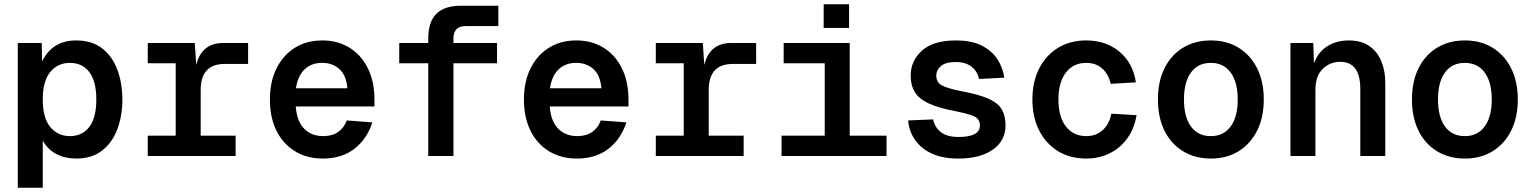

<svg xmlns="http://www.w3.org/2000/svg" viewBox="-20 -737 7240 907"><path d="M64 150V-534H177L179 -447Q227 -546 340 -546Q414 -546 462.5 -508.5Q511 -471 534.5 -407.5Q558 -344 558 -267Q558 -190 534.5 -127Q511 -64 462.5 -26Q414 12 340 12Q287 12 246 -9.5Q205 -31 182 -73V150ZM310 -94Q369 -94 402 -137.5Q435 -181 435 -267Q435 -353 402 -396.5Q369 -440 310 -440Q253 -440 217.5 -397Q182 -354 182 -267Q182 -180 217.5 -137Q253 -94 310 -94Z M678 0V-96H810V-438H678V-534H900L907 -430Q932 -534 1035 -534H1152V-435H1042Q928 -435 928 -312V-96H1093V0Z M1505 12Q1430 12 1373.5 -22.5Q1317 -57 1286 -119.5Q1255 -182 1255 -267Q1255 -351 1286 -413.5Q1317 -476 1372.5 -511Q1428 -546 1503 -546Q1575 -546 1630.5 -512Q1686 -478 1717.5 -415Q1749 -352 1749 -265V-234H1377Q1382 -165 1416.5 -129.5Q1451 -94 1507 -94Q1550 -94 1578 -114Q1606 -134 1618 -168L1739 -159Q1713 -79 1653.5 -33.5Q1594 12 1505 12ZM1378 -320H1621Q1616 -381 1583.5 -410.5Q1551 -440 1502 -440Q1451 -440 1419 -409.5Q1387 -379 1378 -320Z M2003 0V-438H1866V-534H2003V-555Q2003 -633 2041 -671.5Q2079 -710 2159 -710H2334V-614H2180Q2122 -614 2122 -554V-534H2328V-438H2122V0Z M2705 12Q2630 12 2573.5 -22.5Q2517 -57 2486 -119.5Q2455 -182 2455 -267Q2455 -351 2486 -413.5Q2517 -476 2572.5 -511Q2628 -546 2703 -546Q2775 -546 2830.5 -512Q2886 -478 2917.5 -415Q2949 -352 2949 -265V-234H2577Q2582 -165 2616.5 -129.5Q2651 -94 2707 -94Q2750 -94 2778 -114Q2806 -134 2818 -168L2939 -159Q2913 -79 2853.5 -33.5Q2794 12 2705 12ZM2578 -320H2821Q2816 -381 2783.5 -410.5Q2751 -440 2702 -440Q2651 -440 2619 -409.5Q2587 -379 2578 -320Z M3078 0V-96H3210V-438H3078V-534H3300L3307 -430Q3332 -534 3435 -534H3552V-435H3442Q3328 -435 3328 -312V-96H3493V0Z M3672 0V-96H3876V-438H3682V-534H3994V-96H4168V0ZM3871 -605V-717H3991V-605Z M4507 12Q4432 12 4381 -12Q4330 -36 4302 -77Q4274 -118 4270 -168L4388 -173Q4396 -135 4425 -112.5Q4454 -90 4508 -90Q4609 -90 4609 -144Q4609 -161 4600.5 -173Q4592 -185 4567 -193.5Q4542 -202 4493 -212Q4413 -227 4367 -248.5Q4321 -270 4301.5 -302Q4282 -334 4282 -380Q4282 -450 4335.5 -498Q4389 -546 4495 -546Q4571 -546 4619 -521Q4667 -496 4692.5 -456Q4718 -416 4724 -370L4605 -364Q4598 -399 4570 -421.5Q4542 -444 4496 -444Q4447 -444 4425 -425Q4403 -406 4403 -380Q4403 -348 4429.5 -333.5Q4456 -319 4528 -305Q4607 -290 4651 -270Q4695 -250 4712.5 -220Q4730 -190 4730 -145Q4730 -72 4670 -30Q4610 12 4507 12Z M5111 12Q5035 12 4978 -23Q4921 -58 4889 -120.5Q4857 -183 4857 -267Q4857 -351 4889 -413.5Q4921 -476 4978 -511Q5035 -546 5111 -546Q5204 -546 5268 -493Q5332 -440 5346 -348L5227 -341Q5216 -388 5186 -414Q5156 -440 5112 -440Q5050 -440 5015 -394Q4980 -348 4980 -267Q4980 -186 5015 -140Q5050 -94 5112 -94Q5156 -94 5187.5 -121Q5219 -148 5230 -200L5349 -193Q5339 -131 5306.5 -85Q5274 -39 5223.5 -13.5Q5173 12 5111 12Z M5700 12Q5625 12 5568.5 -22.5Q5512 -57 5481 -119.5Q5450 -182 5450 -267Q5450 -352 5481 -414.5Q5512 -477 5568.5 -511.5Q5625 -546 5700 -546Q5775 -546 5831 -511.5Q5887 -477 5918.5 -414.5Q5950 -352 5950 -267Q5950 -182 5918.5 -119.5Q5887 -57 5831 -22.5Q5775 12 5700 12ZM5700 -94Q5760 -94 5793.5 -139.5Q5827 -185 5827 -267Q5827 -349 5793.5 -394.5Q5760 -440 5700 -440Q5639 -440 5606 -394.5Q5573 -349 5573 -267Q5573 -185 5606 -139.5Q5639 -94 5700 -94Z M6076 0V-534H6184L6187 -438Q6208 -493 6251.5 -519.5Q6295 -546 6351 -546Q6410 -546 6448 -520Q6486 -494 6505 -448.5Q6524 -403 6524 -345V0H6406V-317Q6406 -445 6311 -445Q6263 -445 6228.5 -411.5Q6194 -378 6194 -313V0Z M6900 12Q6825 12 6768.5 -22.5Q6712 -57 6681 -119.5Q6650 -182 6650 -267Q6650 -352 6681 -414.5Q6712 -477 6768.5 -511.5Q6825 -546 6900 -546Q6975 -546 7031 -511.5Q7087 -477 7118.5 -414.5Q7150 -352 7150 -267Q7150 -182 7118.5 -119.5Q7087 -57 7031 -22.5Q6975 12 6900 12ZM6900 -94Q6960 -94 6993.5 -139.5Q7027 -185 7027 -267Q7027 -349 6993.5 -394.5Q6960 -440 6900 -440Q6839 -440 6806 -394.5Q6773 -349 6773 -267Q6773 -185 6806 -139.5Q6839 -94 6900 -94Z"/></svg>

Font: Geist Mono SemiBold
Style: Regular
Weight: 600
Monospace: yes
Designer: Basement.studio, Andrés Briganti, Mateo Zaragoza
Foundry: Basement.studio, Vercel, Andrés Briganti, Guido Ferreyra, Mateo Zaragoza
Version: Version 1.500; ttfautohint (v1.8.4.7-5d5b)